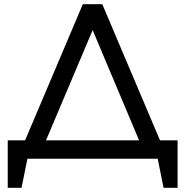

<svg xmlns="http://www.w3.org/2000/svg" viewBox="-20 -759 885 918"><path d="M17 139H83L111 0H734L762 139H829V-88H745L469 -739H376L100 -88H17ZM200 -88 423 -615 645 -88Z"/></svg>

Font: Involve Medium
Style: Regular
Weight: 500
Designer: Stefan Peev
Foundry: Context Ltd.
Version: Version 1.001